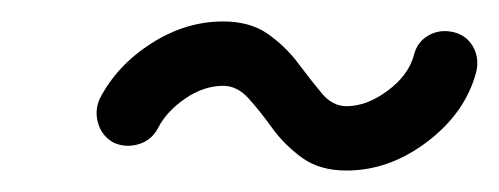

<svg xmlns="http://www.w3.org/2000/svg" viewBox="-20 -323 465 179"><path d="M86 -190Q75 -196 71.5 -208Q68 -220 73 -231Q89 -262 121 -282.5Q153 -303 188 -303Q213 -303 229.5 -291.5Q246 -280 258 -264Q270 -248 280 -236Q290 -224 303 -224Q322 -224 341.5 -238.5Q361 -253 366 -272Q366 -272 366 -272Q366 -272 366 -272Q369 -284 379.5 -290Q390 -296 403 -293Q415 -290 421 -279.5Q427 -269 424 -256Q414 -218 378.5 -191Q343 -164 303 -164Q278 -164 261.5 -176Q245 -188 233.5 -204Q222 -220 211.5 -231.5Q201 -243 188 -243Q170 -243 152.5 -231Q135 -219 127 -203Q121 -192 109 -188.5Q97 -185 86 -190Z"/></svg>

Font: FRB American Cursive Guidelines
Style: Bold Italic
Weight: 700
Italic angle: -25°
Version: Version 2.0;Modular Font Editor K font №1